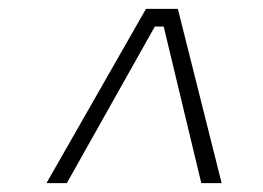

<svg xmlns="http://www.w3.org/2000/svg" viewBox="-20 -743 595 434"><path d="M85 -329 310 -723H382L481 -329H435L350 -683H330L131 -329Z"/></svg>

Font: Sora ExtraLight
Style: Italic
Weight: 200
Designer: Jonathan Barnbrook, Juli√°n Moncada
Version: Version 1.000